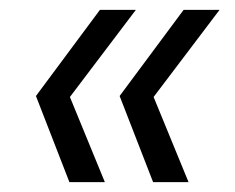

<svg xmlns="http://www.w3.org/2000/svg" viewBox="-20 -490 478 390"><path d="M291 -120 223 -295 353 -470H426L292 -293L363 -120ZM121 -120 53 -295 183 -470H256L122 -293L193 -120Z"/></svg>

Font: DM Sans 28pt Light
Style: Italic
Weight: 300
Italic angle: -10°
Version: Version 4.004;gftools[0.9.30]